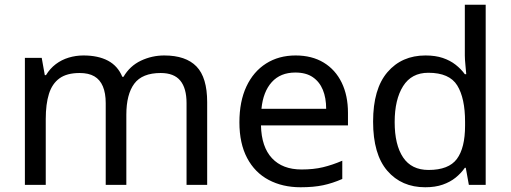

<svg xmlns="http://www.w3.org/2000/svg" viewBox="-20 -780 2154 810"><path d="M673 -546Q764 -546 809 -499.5Q854 -453 854 -349V0H767V-345Q767 -408 740.5 -440Q714 -472 658 -472Q580 -472 546.5 -427Q513 -382 513 -296V0H426V-345Q426 -387 414 -415.5Q402 -444 378 -458Q354 -472 316 -472Q262 -472 231 -449.5Q200 -427 186.5 -384Q173 -341 173 -278V0H85V-536H156L169 -463H174Q191 -491 215.5 -509.5Q240 -528 270 -537Q300 -546 332 -546Q394 -546 435.5 -524Q477 -502 496 -456H501Q528 -502 574.5 -524Q621 -546 673 -546Z M1227 -546Q1296 -546 1345.5 -516Q1395 -486 1421.5 -431.5Q1448 -377 1448 -304V-251H1081Q1083 -160 1127.5 -112.5Q1172 -65 1252 -65Q1303 -65 1342.5 -74.5Q1382 -84 1424 -102V-25Q1383 -7 1343 1.5Q1303 10 1248 10Q1172 10 1113.5 -21Q1055 -52 1022.5 -113.5Q990 -175 990 -264Q990 -352 1019.5 -415Q1049 -478 1102.5 -512Q1156 -546 1227 -546ZM1226 -474Q1163 -474 1126.5 -433.5Q1090 -393 1083 -321H1356Q1356 -367 1342 -401Q1328 -435 1299.5 -454.5Q1271 -474 1226 -474Z M1774 10Q1674 10 1614 -59.5Q1554 -129 1554 -267Q1554 -405 1614.5 -475.5Q1675 -546 1775 -546Q1817 -546 1848 -535.5Q1879 -525 1902 -507Q1925 -489 1941 -467H1947Q1946 -480 1943.5 -505.5Q1941 -531 1941 -546V-760H2029V0H1958L1945 -72H1941Q1925 -49 1902 -30.5Q1879 -12 1847.5 -1Q1816 10 1774 10ZM1788 -63Q1873 -63 1907.5 -109.5Q1942 -156 1942 -250V-266Q1942 -366 1909 -419.5Q1876 -473 1787 -473Q1716 -473 1680.5 -416.5Q1645 -360 1645 -265Q1645 -169 1680.5 -116Q1716 -63 1788 -63Z"/></svg>

Font: uguzrati05
Style: Book
Weight: 400
Designer: Jelle Bosma - Monotype Design Team, Universal Thirst
Foundry: Monotype Imaging Inc.
Version: Version 2.106